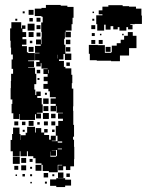

<svg xmlns="http://www.w3.org/2000/svg" viewBox="-20 -741 595 778"><path d="M60 -107H32V-128H23V-174H29V-198H33V-224H59V-198H63V-174H64V-193H84V-203H90V-227H122V-204H125V-222H147V-204H159V-218H173V-204H159V-194H179V-175H186V-191H206V-171H190V-169H213V-191H206V-231H232H216V-251H235V-260H215V-282H235V-284H209V-311H207V-290H185V-312H206V-320H185V-342H206V-347H182V-371H176V-381H156V-401H173V-412H157V-430H173V-441H156V-461H173V-463H148V-485H145V-472H127V-490H140V-497H122V-525H140V-527H122V-555H145V-561H126V-581H146V-562H148V-589H149V-612H147V-650H153V-673H148V-676H121V-706H148V-709H166V-721H226V-718H253V-713H278V-669H274V-643H270V-617H246V-612H267V-590H245V-611H243V-584H240V-560H245V-524H269V-498H243V-522H218H237V-500H219V-494H239V-470H245V-464H269V-438H273V-404H271V-382H277V-352V-310H276V-292H277V-250V-235H280V-187H276V-175H280V-146H281V-96H280V-67H265V-52H247V-67H236V-51H216V-71H232V-73H214V-43H178V-48H153V-73H148V-79H124V-100H115V-108H93V-128H89V-108H63V-128H60ZM116 -681H96V-701H116ZM80 -687H72V-695H80ZM144 -653H128V-669H144ZM113 -654H99V-668H113ZM50 -657H42V-665H50ZM58 -259H34V-282H27V-320H30V-338H23V-384H24V-413H25V-442H33V-462H27V-500H32V-520H25V-548H23V-576H21V-626H26V-651H66V-626H69V-638H83V-624H71V-611H86V-591H71V-582H87V-560H69V-554H89V-529H94V-526H121V-496H94V-493H118V-469H94V-467H122V-442H127V-400H119V-378H103H123V-356H127V-370H145V-352H131V-344H149V-318H131H153V-284H129V-281H146V-261H126V-278H122V-255H90H60V-279H58ZM120 -617H92V-645H120ZM144 -623H128V-639H144ZM116 -591H96V-611H116ZM144 -593H128V-609H144ZM265 -562H247V-580H265ZM111 -566H101V-576H111ZM116 -531H96V-551H116ZM265 -532H247V-550H265ZM215 -504V-519H214V-504ZM263 -474H249V-488H263ZM178 -444V-458H176V-444ZM143 -444H129V-458H143ZM140 -417H132V-425H140ZM170 -357H162V-365H170ZM177 -320H155V-342H177ZM176 -291H156V-311H176ZM178 -259H154V-283H178ZM205 -262H187V-280H205ZM116 -231H96V-251H116ZM204 -233H188V-249H204ZM174 -233H158V-249H174ZM54 -233H38V-249H54ZM83 -234H69V-248H83ZM141 -236H131V-246H141ZM201 -206H191V-216H201ZM80 -207H72V-215H80ZM214 -163H232V-168H214V-136H231V-139H214ZM207 -110H185V-127H184V-106H208V-109H211V-133H190V-132H207ZM60 -77H32V-105H60ZM86 -81H66V-101H86ZM112 -85H100V-97H112ZM148 -49H124V-73H148ZM86 -51H66V-71H86ZM54 -53H38V-69H54ZM110 -57H102V-65H110ZM237 -20H215V-42H237ZM175 -22H157V-40H175ZM263 -24H249V-38H263ZM81 -26H71V-36H81ZM110 -27H102V-35H110ZM200 -27H192V-35H200ZM49 -28H43V-34H49ZM244 17H208V12H183V-14H208V-19H244ZM268 11H244V-13H268ZM170 3H162V-5H170ZM109 2H103V-4H109ZM402 -617H374V-643H370V-679H395V-683H380V-699H395V-714H419V-720H477V-716H503V-714H531V-706H553V-678H555V-644H526V-643H508V-640H517V-622H499V-631H492V-617H464V-631H457V-622H439V-635H428V-621H408V-641H402ZM361 -688H355V-694H361ZM362 -657H354V-665H362ZM366 -623H350V-639H366ZM372 -497H344V-523H340V-559H376V-558H405V-527H430V-529H433V-556H453V-566H469V-580H483V-596H498V-611H518V-596H533V-546H503V-516H466V-493H430V-495H372ZM364 -595H352V-607H364ZM481 -598H475V-604H481ZM391 -598H385V-604H391ZM396 -563H380V-579H396ZM366 -563H350V-579H366ZM428 -531H408V-551H428Z"/></svg>

Font: Rubik Storm
Style: Regular
Weight: 400
Designer: Hubert and Fischer, NaN
Foundry: Hubert and Fischer, NaN
Version: Version 2.201